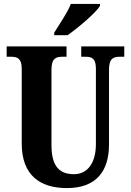

<svg xmlns="http://www.w3.org/2000/svg" viewBox="-20 -951 668 981"><path d="M257 -784V-771H325C381 -810 470 -886 491 -921V-931H342C325 -886 283 -827 257 -784ZM322 10C474 10 537 -79 537 -213V-596C537 -654 561 -661 593 -661H615V-714H395V-661H416C448 -661 470 -654 470 -600V-215C470 -112 422 -61 359 -61C286 -61 243 -98 243 -210V-596C243 -654 268 -661 298 -661H320V-714H14V-661H36C67 -661 91 -654 91 -600V-218C91 -54 186 10 322 10Z"/></svg>

Font: Noto Serif Bengali ExtraCondensed ExtraBold
Style: Regular
Weight: 800
Width: 2
Designer: Juan Bruce, Universal Thirst, Indian Type Foundry and the Monotype Design Team.
Foundry: Monotype Imaging Inc.
Version: Version 2.003